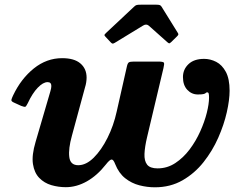

<svg xmlns="http://www.w3.org/2000/svg" viewBox="-20 -782 1021 817"><path d="M450.5 -602.5Q454.5 -598 458 -596.8Q461.5 -595.5 468 -599.5L588.5 -673Q602.5 -682 613.5 -672.5L692 -602.5Q697.5 -598 699.8 -597.5Q702 -597 708.5 -603L733.5 -627.5Q738 -632 738.8 -634.8Q739.5 -637.5 737 -641.5L667.5 -753.5Q664.5 -758.5 660.2 -760.2Q656 -762 646 -762H578.5Q567.5 -762 562 -760.8Q556.5 -759.5 550.5 -753.5L431.5 -642Q425.5 -636 424.5 -633.8Q423.5 -631.5 428.5 -626ZM36 -376.5Q30 -364 28.5 -357.2Q27 -350.5 40.5 -345L70 -331.5Q84.5 -326 88 -327.8Q91.5 -329.5 98 -342.5Q118 -385.5 140.8 -409Q163.5 -432.5 182.5 -432.5Q198.5 -432.5 198.5 -416Q198.5 -408 194.5 -394L131.5 -178.5Q114.5 -121.5 120.2 -84Q126 -46.5 147.2 -24.8Q168.5 -3 198.5 5.8Q228.5 14.5 260 14.5Q305.5 14.5 349.5 -10.2Q393.5 -35 430.5 -82Q446.5 -102.5 454.5 -103.2Q462.5 -104 470 -84Q485.5 -45 512.8 -23.5Q540 -2 573 6.5Q606 15 639 15Q705 15 756.8 -14.8Q808.5 -44.5 846.2 -92.2Q884 -140 908.5 -195.5Q933 -251 945 -304Q957 -357 957 -396Q957 -446.5 941 -476.2Q925 -506 900 -518.8Q875 -531.5 848.5 -531.5Q805.5 -531.5 782 -509Q758.5 -486.5 758.5 -454Q758.5 -419.5 777 -399.8Q795.5 -380 822 -380Q841 -380 847.8 -382.2Q854.5 -384.5 856 -386.8Q857.5 -389 862 -389Q867 -389 868.2 -383Q869.5 -377 869.5 -366.5Q869.5 -340 860 -302Q850.5 -264 832 -222.8Q813.5 -181.5 786.8 -146Q760 -110.5 725.8 -88Q691.5 -65.5 650.5 -65.5Q618.5 -65.5 606 -81.5Q593.5 -97.5 594.8 -127.2Q596 -157 606 -199L675.5 -492Q680 -510.5 677.5 -515.2Q675 -520 652.5 -520H550.5Q533.5 -520 528.2 -516.5Q523 -513 520 -499.5L476.5 -307Q463.5 -247.5 437.5 -195.5Q411.5 -143.5 379 -111.2Q346.5 -79 313 -79Q279 -79 274.8 -114Q270.5 -149 286 -204.5L342 -411Q345 -420 346.8 -431.5Q348.5 -443 348.5 -451.5Q348.5 -489.5 322.2 -512Q296 -534.5 244.5 -534.5Q178.5 -534.5 124 -490.8Q69.5 -447 36 -376.5Z"/></svg>

Font: Besley
Style: Bold Italic
Weight: 700
Italic angle: -13°
Designer: Owen Earl
Foundry: indestructible type*
Version: Version 2.001